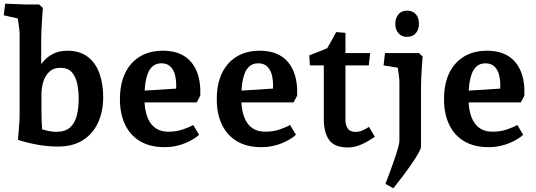

<svg xmlns="http://www.w3.org/2000/svg" viewBox="-28 -780 2891 1035"><path d="M285.6 10Q232.2 10 178.7 0.9Q125.3 -8.3 68.8 -26Q70.8 -48.8 73 -75.5Q75.1 -102.1 76.4 -123.8Q77.7 -145.5 77.7 -152.5V-598.3Q77.7 -608.6 75.2 -628.3Q72.7 -647.9 69.5 -670.1Q66.4 -692.3 63.1 -709L118.9 -669.1L-7.6 -697.5L-0.1 -760.3L106.7 -756H182.7L203 -737.4Q201.4 -711.9 199 -679.5Q196.7 -647 195.4 -617.1Q194.1 -587.3 194.1 -568.3V-378.4L175.3 -405.9Q191.6 -433.9 213 -456.5Q234.5 -479.1 264.6 -492.8Q294.7 -506.5 335 -506.5Q403.3 -506.5 446 -473Q488.7 -439.5 508.5 -382.9Q528.3 -326.3 528.3 -256.6Q528.3 -178.4 500.1 -118Q472 -57.6 417.8 -23.8Q363.6 10 285.6 10ZM200.7 -56.6 167.5 -92.1Q191.2 -85.1 219.5 -77.2Q247.9 -69.4 276.2 -69.4Q324.2 -69.4 350.3 -93.6Q376.5 -117.9 386.3 -158.5Q396.2 -199 396.2 -248Q396.2 -290.7 388.4 -328.5Q380.5 -366.3 359.3 -390.4Q338 -414.5 296.6 -414.5Q261.3 -414.5 238.8 -394.1Q216.4 -373.7 205.9 -340.6Q195.4 -307.5 195.4 -269.3V-182.5Q195.4 -159.3 196.4 -132.9Q197.5 -106.5 198.9 -85.9Q200.3 -65.4 200.7 -56.6Z M857.3 13.2Q781.6 13.2 728.1 -18.2Q674.5 -49.6 646.5 -108Q618.5 -166.3 618.5 -245Q618.5 -326.6 646.2 -385Q674 -443.3 725.8 -474.9Q777.6 -506.5 850 -506.5Q920.6 -506.5 966.1 -477.1Q1011.5 -447.8 1033.2 -393.6Q1054.9 -339.4 1051.7 -264.4L1032.5 -227.9H735.9L736.5 -290.7L973.4 -305.7L915.3 -251Q917.8 -268.5 919.9 -285.1Q922 -301.7 922 -319.3Q922 -374.8 902.3 -406.8Q882.6 -438.7 841.9 -438.7Q814.5 -438.7 796.1 -423.7Q777.8 -408.7 768.3 -382.5Q758.7 -356.3 754.6 -323.3Q750.5 -290.4 750.5 -253.5Q750.5 -210.3 758.2 -176.4Q765.9 -142.5 782 -118.6Q798 -94.6 822.2 -82.4Q846.5 -70.1 880.5 -70.1Q923.1 -70.1 959.2 -82.7Q995.4 -95.3 1013.5 -106.4L1045.3 -53.5Q1034.3 -43.1 1016.3 -31.7Q998.4 -20.4 974.6 -10.1Q950.8 0.2 921.5 6.7Q892.1 13.2 857.3 13.2Z M1379.3 13.2Q1303.6 13.2 1250.1 -18.2Q1196.5 -49.6 1168.5 -108Q1140.5 -166.3 1140.5 -245Q1140.5 -326.6 1168.2 -385Q1196 -443.3 1247.8 -474.9Q1299.6 -506.5 1372 -506.5Q1442.6 -506.5 1488.1 -477.1Q1533.5 -447.8 1555.2 -393.6Q1576.9 -339.4 1573.7 -264.4L1554.5 -227.9H1257.9L1258.5 -290.7L1495.4 -305.7L1437.3 -251Q1439.8 -268.5 1441.9 -285.1Q1444 -301.7 1444 -319.3Q1444 -374.8 1424.3 -406.8Q1404.6 -438.7 1363.9 -438.7Q1336.5 -438.7 1318.1 -423.7Q1299.8 -408.7 1290.3 -382.5Q1280.7 -356.3 1276.6 -323.3Q1272.5 -290.4 1272.5 -253.5Q1272.5 -210.3 1280.2 -176.4Q1287.9 -142.5 1304 -118.6Q1320 -94.6 1344.2 -82.4Q1368.5 -70.1 1402.5 -70.1Q1445.1 -70.1 1481.2 -82.7Q1517.4 -95.3 1535.5 -106.4L1567.3 -53.5Q1556.3 -43.1 1538.3 -31.7Q1520.4 -20.4 1496.6 -10.1Q1472.8 0.2 1443.5 6.7Q1414.1 13.2 1379.3 13.2Z M1847.3 15Q1775.2 15 1746.3 -25.5Q1717.5 -65.9 1717.5 -138V-479.5L1767.9 -427.4H1642.4L1639.4 -482Q1655.5 -488.3 1678 -496.7Q1700.5 -505.1 1723.2 -514.6Q1745.9 -524.2 1760.5 -532L1716.9 -490.7Q1723.8 -499.9 1733.3 -515.7Q1742.7 -531.5 1752.7 -549.5Q1762.6 -567.4 1771.3 -583Q1779.9 -598.7 1784.2 -607L1834.2 -603V-134.6Q1834.2 -105.7 1846.5 -87.4Q1858.8 -69 1887.7 -69Q1906.5 -69 1925.3 -76.6Q1944 -84.3 1961.1 -96.2L1992.5 -43Q1957.8 -17.8 1920.5 -1.4Q1883.1 15 1847.3 15ZM1815.3 -427.4V-494H1967.5L1960 -427.4Z M2092.4 235 2049.7 211.2Q2061.7 179.8 2074.9 144.5Q2088.1 109.1 2099.6 75.2Q2111.1 41.4 2118.1 15.7Q2125.1 -10 2125.1 -21Q2125.1 -36 2125.1 -63Q2125.1 -90 2125.1 -117V-336.3Q2125.1 -350.5 2122 -375.5Q2118.8 -400.5 2114.7 -426.9Q2110.5 -453.4 2107.5 -471.5L2166.3 -407.1L2039.7 -427.4L2047.3 -494H2230.1L2250.4 -475.4Q2248.7 -456.5 2246.4 -425.9Q2244.1 -395.3 2242.8 -363.1Q2241.5 -330.9 2241.5 -306.3V10Q2241.5 21 2227.3 46Q2213.1 71 2190.8 103.5Q2168.5 136 2142.5 170.5Q2116.5 205 2092.4 235ZM2166 -581.2Q2136.1 -581.2 2119.5 -601.4Q2102.9 -621.5 2102.9 -651.4Q2102.9 -682.4 2119.5 -702.4Q2136.1 -722.5 2166.3 -722.5Q2196.5 -722.5 2213.5 -703.7Q2230.4 -685 2230.4 -651.3Q2230.4 -620.9 2213.6 -601Q2196.9 -581.2 2166 -581.2Z M2604.3 13.2Q2528.6 13.2 2475.1 -18.2Q2421.5 -49.6 2393.5 -108Q2365.5 -166.3 2365.5 -245Q2365.5 -326.6 2393.2 -385Q2421 -443.3 2472.8 -474.9Q2524.6 -506.5 2597 -506.5Q2667.6 -506.5 2713.1 -477.1Q2758.5 -447.8 2780.2 -393.6Q2801.9 -339.4 2798.7 -264.4L2779.5 -227.9H2482.9L2483.5 -290.7L2720.4 -305.7L2662.3 -251Q2664.8 -268.5 2666.9 -285.1Q2669 -301.7 2669 -319.3Q2669 -374.8 2649.3 -406.8Q2629.6 -438.7 2588.9 -438.7Q2561.5 -438.7 2543.1 -423.7Q2524.8 -408.7 2515.3 -382.5Q2505.7 -356.3 2501.6 -323.3Q2497.5 -290.4 2497.5 -253.5Q2497.5 -210.3 2505.2 -176.4Q2512.9 -142.5 2529 -118.6Q2545 -94.6 2569.2 -82.4Q2593.5 -70.1 2627.5 -70.1Q2670.1 -70.1 2706.2 -82.7Q2742.4 -95.3 2760.5 -106.4L2792.3 -53.5Q2781.3 -43.1 2763.3 -31.7Q2745.4 -20.4 2721.6 -10.1Q2697.8 0.2 2668.5 6.7Q2639.1 13.2 2604.3 13.2Z"/></svg>

Font: Andada Pro
Style: Regular
Weight: 400
Designer: Carolina Giovagnoli
Foundry: Huerta Tipografica
Version: Version 3.003